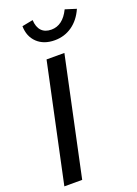

<svg xmlns="http://www.w3.org/2000/svg" viewBox="-173 -1002 765 1072"><g transform="rotate(-20 210.0 -466.5)"><path d="M15 0 164 -700H270L121 0ZM245 -784.7Q180 -784.7 141 -821.7Q102 -858.7 101 -920.3L166 -933Q168 -891 188.8 -869Q209.7 -847 247 -847Q315.3 -847 354.7 -928.3L420 -907.7Q393.7 -848.3 348.2 -816.5Q302.7 -784.7 245 -784.7Z"/></g></svg>

Font: Red Hat Display VF
Style: Italic
Weight: 300
Italic angle: -12°
Designer: Pentagram, MCKL
Foundry: Pentagram, MCKL
Version: Version 1.010